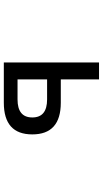

<svg xmlns="http://www.w3.org/2000/svg" viewBox="222 -788 556 1040"><g transform="rotate(90 500.0 -268.0)"><path d="M410.2 -319.3H536.1Q708 -319.3 708 -165Q708 -10.7 536.1 -10.7H318.4V-526.4H410.2ZM410.2 -245.1V-85H518.6Q616.2 -85 616.2 -165Q616.2 -245.1 518.6 -245.1Z"/></g></svg>

Font: MotoyaLCedar
Style: W3 mono
Weight: 400
Version: Version 1.01